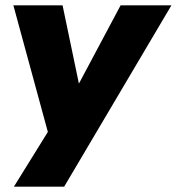

<svg xmlns="http://www.w3.org/2000/svg" viewBox="-20 -518 661 718"><path d="M32 180 179 -57 170 16 30 -498H214L281 -177H260L431 -498H621L220 180Z"/></svg>

Font: Nunito Sans 10pt Black
Style: Italic
Weight: 900
Italic angle: -9°
Designer: Vernon Adams
Foundry: Vernon Adams
Version: Version 3.101;gftools[0.9.27]